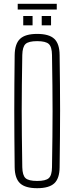

<svg xmlns="http://www.w3.org/2000/svg" viewBox="-20 -983 390 1008"><path d="M175 5Q113 5 85.5 -20.5Q58 -46 57 -105Q56 -191.5 55.5 -263.8Q55 -336 55 -403.2Q55 -470.5 55.5 -541Q56 -611.5 57 -694Q58 -753.5 85.5 -779.2Q113 -805 175 -805Q237.5 -805 265 -779.2Q292.5 -753.5 293 -694Q294 -611.5 294.8 -541Q295.5 -470.5 295.5 -403.2Q295.5 -336 294.8 -263.8Q294 -191.5 293 -105Q292.5 -46 265 -20.5Q237.5 5 175 5ZM175 -33Q220 -33 236.2 -47.8Q252.5 -62.5 253 -105Q254.5 -194.5 255.2 -264.8Q256 -335 256 -399.2Q256 -463.5 255.2 -533.8Q254.5 -604 253 -694Q252.5 -737 236.2 -752Q220 -767 175 -767Q130 -767 114 -752Q98 -737 97 -694Q95.5 -606.5 94.8 -537.5Q94 -468.5 94 -404.2Q94 -340 94.8 -268.8Q95.5 -197.5 97 -105Q98 -62.5 114 -47.8Q130 -33 175 -33ZM199 -850V-899H248V-850ZM102 -850V-899H151V-850ZM73 -963H278V-933H73Z"/></svg>

Font: Big Shoulders Text Thin Thin
Style: Regular
Weight: 250
Version: Version 2.002